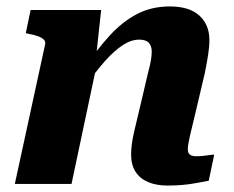

<svg xmlns="http://www.w3.org/2000/svg" viewBox="-20 -571 726 596"><path d="M26 0H202L285 -392H278L294 -540H75L60 -468L69 -466Q86 -463 98 -458.5Q110 -454 116 -448Q122 -442 120 -433ZM587 -222 616 -345Q622 -375 626 -400.5Q630 -426 630 -447Q630 -494 599 -522.5Q568 -551 507 -551Q450 -551 404.5 -527Q359 -503 319.5 -459.5Q280 -416 241 -358L246 -304Q277 -349 305.5 -381Q334 -413 360.5 -430.5Q387 -448 412 -448Q433 -448 442 -438Q451 -428 451 -411Q451 -399 448.5 -384Q446 -369 440 -347L413 -232Q403 -191 397 -165Q391 -139 389 -122Q387 -105 387 -91Q387 -59 401 -37.5Q415 -16 440.5 -5.5Q466 5 500 5Q524 5 547 3Q570 1 590.5 -3Q611 -7 628 -10L645 -91Q638 -91 629 -89.5Q620 -88 609.5 -87Q599 -86 589 -86Q576 -86 569.5 -91Q563 -96 563 -108Q563 -115 565.5 -129Q568 -143 573.5 -165.5Q579 -188 587 -222Z"/></svg>

Font: Roboto Serif 20pt
Style: Bold Italic
Weight: 700
Italic angle: -10°
Version: Version 1.007